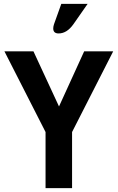

<svg xmlns="http://www.w3.org/2000/svg" viewBox="-20 -979 612 999"><path d="M569 -712 355 -292V0H217V-292L3 -712H154L287 -425L418 -712ZM436 -959 362 -853Q328 -805 285 -805Q257 -805 257 -831Q257 -841 261 -853L299 -959Z"/></svg>

Font: Viga
Style: Regular
Weight: 400
Designer: Oscar Yáñez
Foundry: Fontstage
Version: Version 1.001